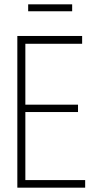

<svg xmlns="http://www.w3.org/2000/svg" viewBox="-20 -866 432 886"><path d="M60 0V-700H359V-664H97V-383H340V-349H97V-35H373V0ZM110 -814V-846H313V-814Z"/></svg>

Font: Georama SemiCondensed ExtraLight
Style: Regular
Weight: 200
Width: 4
Designer: Jean-Baptiste Levee
Foundry: Production Type
Version: Version 1.000